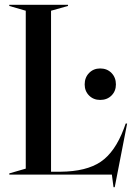

<svg xmlns="http://www.w3.org/2000/svg" viewBox="-20 -732 558 805"><path d="M449 0H19V-5L88 -25V-687L19 -707V-712H265V-707L194 -687V-12H234Q342 -13 402 -53.5Q462 -94 499 -192L507 -214H513L461 53H456ZM400 -445Q429 -445 447.5 -426Q466 -407 466 -378Q466 -350 447.5 -331.5Q429 -313 400 -313Q372 -313 353.5 -331.5Q335 -350 335 -378Q335 -407 353.5 -426Q372 -445 400 -445Z"/></svg>

Font: Nyght Serif
Style: Regular
Weight: 400
Designer: Maksym Kobuzan
Version: Version 0.410